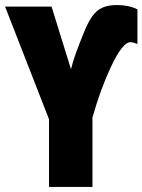

<svg xmlns="http://www.w3.org/2000/svg" viewBox="-20 -740 564 760"><path d="M184 -714H0L174 -268V0H346V-275Q378 -388 419 -475Q465 -573 496 -573Q507 -573 524 -566V-703Q490 -720 443 -720Q388 -720 360.5 -693Q333 -666 312 -611Q292 -562 280 -528.5Q268 -495 261 -466Z"/></svg>

Font: Noto Sans Display Condensed Black
Style: Regular
Weight: 900
Width: 3
Designer: Monotype Design team
Foundry: Monotype Imaging Inc.
Version: 1.000